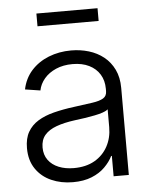

<svg xmlns="http://www.w3.org/2000/svg" viewBox="-52 -746 630 799"><g transform="rotate(-5 263.5 -347.0)"><path d="M220.7 9.8Q171.4 9.8 130.9 -8.1Q90.3 -25.9 66.2 -61.3Q42 -96.7 42 -147.9Q42 -188.5 57.4 -215.3Q72.8 -242.2 100.6 -259.3Q128.4 -276.4 166.7 -286.1Q205.1 -295.9 251 -301.8Q297.9 -308.1 328.9 -312.5Q359.9 -316.9 375.2 -326.2Q390.6 -335.4 390.6 -356V-365.7Q390.6 -399.9 375 -425.5Q359.4 -451.2 330.3 -465.6Q301.3 -480 261.2 -480Q222.2 -480 191.9 -466.8Q161.6 -453.6 142.8 -431.4Q124 -409.2 118.7 -382.3L55.2 -392.1Q64.5 -437.5 93.5 -470Q122.6 -502.4 166 -519.8Q209.5 -537.1 260.3 -537.1Q298.8 -537.1 333.7 -526.6Q368.7 -516.1 395.8 -494.6Q422.9 -473.1 438.7 -440.4Q454.6 -407.7 454.6 -363.3V0H391.1V-85H388.2Q376.5 -61 354.5 -39.1Q332.5 -17.1 299.3 -3.7Q266.1 9.8 220.7 9.8ZM229.5 -48.3Q280.3 -48.3 316.2 -68.8Q352.1 -89.4 371.3 -125Q390.6 -160.6 390.6 -205.1V-279.8Q383.8 -273.4 369.1 -268.3Q354.5 -263.2 334.7 -259.3Q314.9 -255.4 292.7 -252Q270.5 -248.5 249.5 -246.1Q205.1 -240.2 173.1 -228.5Q141.1 -216.8 124 -196.8Q106.9 -176.8 106.9 -145Q106.9 -114.3 122.8 -92.5Q138.7 -70.8 166.3 -59.6Q193.8 -48.3 229.5 -48.3ZM385.3 -702.6V-649.4H129.9V-702.6Z"/></g></svg>

Font: Inter 24pt Light
Style: Regular
Weight: 300
Designer: Rasmus Andersson
Foundry: rsms
Version: Version 4.001;git-66647c0bb